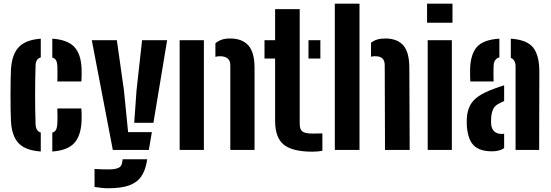

<svg xmlns="http://www.w3.org/2000/svg" viewBox="-20 -820 3016 1050"><path d="M40 -156.5Q38.5 -183.5 38 -222.2Q37.5 -261 37.5 -303.2Q37.5 -345.5 38.2 -382.5Q39 -419.5 40 -441.5Q45.5 -524.5 83.8 -563.5Q122 -602.5 203 -608.5V-506Q188.5 -501.5 181.8 -490.8Q175 -480 174.5 -461.5Q173 -415.5 172.5 -375.8Q172 -336 172 -298.8Q172 -261.5 172.5 -223.2Q173 -185 174.5 -142Q175 -122.5 181.8 -111.2Q188.5 -100 203 -95V8.5Q118.5 2.5 81.5 -37Q44.5 -76.5 40 -156.5ZM266 8.5V-94.5Q281 -99.5 286.8 -111.5Q292.5 -123.5 293.5 -143Q294.5 -159.5 294.5 -178.8Q294.5 -198 293.5 -227H425Q426 -218 426.5 -195.8Q427 -173.5 426 -156.5Q422 -75.5 384.8 -36.2Q347.5 3 266 8.5ZM293.5 -374.5Q294 -386 294.2 -402.2Q294.5 -418.5 294.2 -434.5Q294 -450.5 293.5 -461.5Q292.5 -479 286.5 -490Q280.5 -501 266 -505.5V-608.5Q347.5 -603 385 -564.8Q422.5 -526.5 426 -446.5Q427 -429 426.5 -405.8Q426 -382.5 425 -374.5Z M597 0 482 -600H619L658 -324.5L680.5 -97.5H810.5L794 0ZM572.5 209.5Q555.5 209.5 535.5 207.5Q515.5 205.5 497 202.5V104Q511 105 533.8 105.8Q556.5 106.5 572 106.5Q607 106.5 625.2 99.2Q643.5 92 647.5 71.5L651 51H785L781.5 71Q772.5 117 750.5 147.8Q728.5 178.5 685.8 194Q643 209.5 572.5 209.5ZM714 -148.5 726.5 -324.5 757 -600H894L819 -148.5Z M962.5 0V-600H1095V0ZM1239.5 0V-462.5Q1239.5 -488 1225 -500.2Q1210.5 -512.5 1183 -512.5Q1176.5 -512.5 1170.2 -511.8Q1164 -511 1158 -509V-583.5Q1173 -596 1192 -602.8Q1211 -609.5 1238.5 -609.5Q1303 -609.5 1337.2 -572.8Q1371.5 -536 1372 -451V0Z M1426.5 -500V-600H1484.5V-770H1619V-143Q1619 -111 1634.8 -100.2Q1650.5 -89.5 1690 -89.5Q1703.5 -89.5 1715.8 -90Q1728 -90.5 1743 -90.5V4.5Q1731 7 1718 8.2Q1705 9.5 1689.5 9.5Q1579 9.5 1531.8 -29Q1484.5 -67.5 1484.5 -158.5V-500ZM1667 -500V-600H1732V-500Z M1811 0V-800H1946V0ZM2085.5 0 2084 -462.5Q2084 -488 2071.5 -500.2Q2059 -512.5 2031.5 -512.5Q2019.5 -512.5 2009 -510V-586Q2023 -597.5 2041.8 -603.5Q2060.5 -609.5 2087 -609.5Q2151.5 -609.5 2184.8 -572.8Q2218 -536 2218.5 -451L2220.5 0Z M2315.5 -695.5V-800H2454.5V-695.5ZM2319 0V-600H2451V0Z M2533 -130.5Q2532.5 -140 2532.5 -153.2Q2532.5 -166.5 2533 -175.5Q2536 -215 2551 -243.8Q2566 -272.5 2598.5 -294.5Q2631 -316.5 2685.5 -336Q2698.5 -341 2711.2 -345.2Q2724 -349.5 2737 -353.5V-267.5Q2732.5 -265.5 2727.8 -263Q2723 -260.5 2717.5 -258Q2686 -244.5 2676.5 -222.2Q2667 -200 2666 -175Q2665.5 -162.5 2665.5 -156.5Q2665.5 -150.5 2666 -140Q2668.5 -115 2683.2 -101.2Q2698 -87.5 2724.5 -87.5Q2732 -87.5 2737 -89V-10Q2712.5 7.5 2671 7.5Q2604 7.5 2571.5 -24Q2539 -55.5 2533 -130.5ZM2552 -374.5Q2551 -384.5 2550.8 -405.5Q2550.5 -426.5 2551 -446.5Q2554 -525 2588.8 -564Q2623.5 -603 2711 -608.5V-506.5Q2696.5 -502 2688.5 -491.2Q2680.5 -480.5 2679.5 -462Q2679 -454.5 2678.8 -435.2Q2678.5 -416 2678.8 -397.8Q2679 -379.5 2679.5 -374.5ZM2799.5 0V-455.5Q2799.5 -474 2793.2 -486Q2787 -498 2773.5 -503.5V-608.5Q2862.5 -602.5 2896.2 -559.2Q2930 -516 2929.5 -426L2928.5 0Z"/></svg>

Font: Big Shoulders Stencil Text Thin ExtraBold
Style: Regular
Weight: 800
Version: Version 2.001